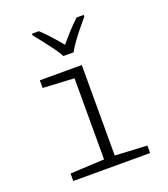

<svg xmlns="http://www.w3.org/2000/svg" viewBox="-139 -864 842 963"><g transform="rotate(-20 281.5 -382.5)"><path d="M86 0V-40L268 -49V-482L101 -491V-532H325V-49L496 -40V0ZM254 -606Q242 -628 222.5 -655Q203 -682 182 -708.5Q161 -735 144 -756V-765H181Q206 -742 232 -713Q258 -684 281 -656Q304 -684 329.5 -712Q355 -740 382 -765H420V-756Q402 -735 380.5 -708.5Q359 -682 339.5 -655Q320 -628 308 -606Z"/></g></svg>

Font: Noto Sans Mono SemiCondensed Light
Style: Regular
Weight: 300
Width: 4
Designer: Monotype Design Team
Foundry: Monotype Imaging Inc.
Version: Version 2.014; ttfautohint (v1.8.4.7-5d5b)